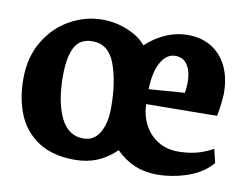

<svg xmlns="http://www.w3.org/2000/svg" viewBox="-58 -532 809 626"><g transform="rotate(10 346.0 -218.5)"><path d="M359.9 -42Q416.5 14.6 494.1 14.6Q546.9 14.6 596.9 -2.7Q647 -20 676.8 -55.2L666 -100.6Q635.7 -84 608.2 -77.6Q580.6 -71.3 550.8 -71.3Q512.2 -71.3 483.4 -89.4Q454.6 -107.4 438.7 -138.2Q422.9 -168.9 421.9 -205.6L656.2 -208Q659.2 -220.2 662.4 -246.3Q665.5 -272.5 665.5 -283.2Q665.5 -334.5 647.5 -372.3Q629.4 -410.2 595.9 -430.7Q562.5 -451.2 518.6 -451.2Q479 -451.2 443.1 -435.1Q407.2 -418.9 379.9 -392.6Q358.9 -418.5 319.1 -435.3Q279.3 -452.1 234.4 -452.1Q178.7 -452.1 127.7 -423.8Q76.7 -395.5 44.9 -342.3Q13.2 -289.1 13.2 -217.8Q13.2 -152.3 34.4 -100.3Q55.7 -48.3 102.8 -17.3Q149.9 13.7 223.6 13.7Q263.7 13.7 296.9 0.2Q330.1 -13.2 359.9 -42ZM311.5 -174.8Q311.5 -121.6 292.7 -90.6Q273.9 -59.6 239.3 -59.6Q189 -59.6 163.8 -111.6Q138.7 -163.6 138.7 -250Q138.7 -310.1 155.5 -343.5Q172.4 -377 214.8 -377Q268.1 -377 289.8 -318.1Q311.5 -259.3 311.5 -174.8ZM543 -297.9Q543 -290.5 542 -279.8Q541 -269 539.6 -263.7L421.4 -254.9Q422.9 -312.5 441.4 -344.7Q460 -377 488.3 -377Q516.1 -377 529.5 -355.2Q543 -333.5 543 -297.9Z"/></g></svg>

Font: Neuton
Style: Bold
Weight: 700
Designer: Brian M Zick
Foundry: Brian M Zick
Version: Version 1.560